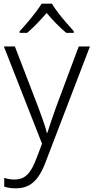

<svg xmlns="http://www.w3.org/2000/svg" viewBox="-20 -785 510 1046"><path d="M1 -532H61L188 -202Q199 -172 208 -147Q217 -122 224 -100.5Q231 -79 235 -61H238Q245 -85 257.5 -121Q270 -157 285 -200L409 -532H470L230 94Q213 141 191 174Q169 207 139 224Q109 241 66 241Q47 241 31.5 238.5Q16 236 3 232V184Q15 188 29 190.5Q43 193 59 193Q88 193 108.5 181.5Q129 170 145 146.5Q161 123 175 87L209 -2ZM263 -765Q275 -744 296 -716.5Q317 -689 340.5 -662Q364 -635 382 -615V-606H341Q314 -628 286 -657Q258 -686 234 -714Q210 -686 182.5 -657.5Q155 -629 128 -606H87V-615Q106 -635 129 -662Q152 -689 173 -716.5Q194 -744 207 -765Z"/></svg>

Font: Noto Sans Khmer Light
Style: Regular
Weight: 300
Version: Version 2.003